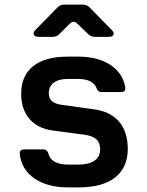

<svg xmlns="http://www.w3.org/2000/svg" viewBox="-20 -805 640 834"><path d="M277 9Q186 9 130 -29.5Q74 -68 66 -135Q64 -156 85 -156H169Q185 -156 190 -138Q203 -90 277 -90H321Q366 -90 390.5 -107Q415 -124 415 -156Q415 -186 398 -200.5Q381 -215 346 -220L209 -238Q143 -247 107.5 -289Q72 -331 72 -398Q72 -476 124 -517.5Q176 -559 274 -559H320Q405 -559 459.5 -523Q514 -487 524 -426Q527 -405 505 -405H420Q405 -405 399 -423Q383 -462 320 -462H274Q234 -462 213 -445.5Q192 -429 192 -401Q192 -376 207.5 -364Q223 -352 253 -349L382 -331Q458 -322 496.5 -277.5Q535 -233 535 -158Q535 -78 480.5 -34.5Q426 9 321 9ZM148 -645Q131 -645 127 -654.5Q123 -664 134 -675L229 -772Q241 -785 259 -785H340Q358 -785 370 -772L465 -675Q477 -664 473 -654.5Q469 -645 452 -645H392Q375 -645 363 -657L316 -702Q299 -719 282 -701L239 -658Q227 -645 209 -645Z"/></svg>

Font: Pitagon Sans Mono
Style: Bold
Weight: 700
Monospace: yes
Designer: Travis Tran
Foundry: Pitagon
Version: Version 1.001; ttfautohint (v1.8.4.7-5d5b);gftools[0.9.26]